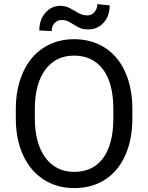

<svg xmlns="http://www.w3.org/2000/svg" viewBox="-20 -913 728 942"><path d="M536.1 -378.4Q536.1 -504.9 485.4 -572.5Q434.6 -640.1 343.3 -640.1Q254.4 -640.1 203.4 -572.5Q152.3 -504.9 150.9 -384.8V-332.5Q150.9 -210 202.4 -139.9Q253.9 -69.8 344.2 -69.8Q435.1 -69.8 484.9 -136Q534.7 -202.1 536.1 -325.7ZM629.4 -332.5Q629.4 -228 594.2 -150.1Q559.1 -72.3 494.6 -31.2Q430.2 9.8 344.2 9.8Q260.3 9.8 195.3 -31.5Q130.4 -72.8 94.5 -149.2Q58.6 -225.6 57.6 -326.2V-377.4Q57.6 -480 93.3 -558.6Q128.9 -637.2 194.1 -679Q259.3 -720.7 343.3 -720.7Q428.7 -720.7 493.9 -679.4Q559.1 -638.2 594.2 -559.8Q629.4 -481.4 629.4 -377.4ZM518.1 -886.7Q518.1 -834 488 -801.3Q458 -768.6 413.1 -768.6Q393.1 -768.6 378.4 -773.4Q363.8 -778.3 340.1 -793.5Q316.4 -808.6 305.9 -811.8Q295.4 -814.9 281.7 -814.9Q261.7 -814.9 247.6 -799.6Q233.4 -784.2 233.4 -760.3L172.9 -763.7Q172.9 -815.9 202.4 -850.1Q231.9 -884.3 277.3 -884.3Q294.4 -884.3 308.1 -879.4Q321.8 -874.5 345.2 -860.4Q368.7 -846.2 381.1 -841.8Q393.6 -837.4 408.7 -837.4Q429.7 -837.4 443.6 -854Q457.5 -870.6 457.5 -892.6Z"/></svg>

Font: RobotoDraft
Style: Regular
Weight: 400
Version: Version 2.001101; 2014